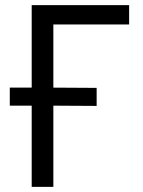

<svg xmlns="http://www.w3.org/2000/svg" viewBox="-20 -725 554 745"><path d="M103 0V-315H18V-385H103V-705H481V-630H187V-385L355 -384V-314L187 -315V0Z"/></svg>

Font: Nunito Sans 7pt Condensed
Style: Regular
Weight: 400
Width: 3
Designer: Vernon Adams
Foundry: Vernon Adams
Version: Version 3.101;gftools[0.9.27]